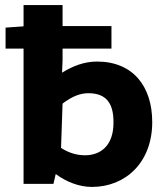

<svg xmlns="http://www.w3.org/2000/svg" viewBox="-20 -726 658 758"><path d="M329 -358C398 -358 429 -320 428 -241C428 -151 377 -113 316 -113C289 -113 257 -119 221 -142L227 -317C265 -346 297 -358 329 -358ZM227 -534H420V-623H227V-706H73V-622L2 -617V-534H73V0H191L200 -39C243 -7 294 12 343 12C475 12 581 -84 581 -244C581 -385 505 -483 363 -483C314 -483 268 -466 225 -439L227 -489Z"/></svg>

Font: Falling Sky
Style: Bd+
Weight: 400
Designer: Paul D. Hunt
Foundry: Adobe Systems Incorporated
Version: Version 1.02